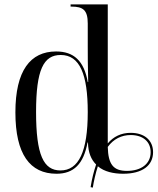

<svg xmlns="http://www.w3.org/2000/svg" viewBox="-20 -780 718 873"><path d="M392 71 402 73C406 46 415 6 425 -24C454 1 497 10 540 10C628 10 676 -28 676 -88C676 -142 637 -176 574 -176C531 -176 496 -159 470 -128V-760H301V-750H305C358 -750 379 -734 379 -673V-571C379 -537 379 -477 381 -407H379C362 -504 315 -546 235 -546C118 -546 50 -459 50 -269C50 -79 116 10 237 10C315 10 360 -34 378 -132H380C381 -85 395 -54 417 -32C407 -2 398 32 392 71ZM255 -5C178 -5 144 -75 144 -271C144 -463 178 -530 256 -530C343 -530 379 -442 379 -270C379 -91 338 -5 255 -5ZM557 -3C495 -3 472 -33 470 -112C496 -148 533 -166 574 -166C630 -166 665 -136 665 -88C665 -35 622 -3 557 -3Z"/></svg>

Font: Noto Serif Display SemiCondensed
Style: Regular
Weight: 400
Width: 4
Designer: Monotype Design Team
Foundry: Monotype Imaging Inc.
Version: Version 2.009